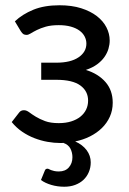

<svg xmlns="http://www.w3.org/2000/svg" viewBox="-20 -536 490 729"><path d="M160.5 104.5Q163 104.5 166 106.2Q169 108 173.8 109.8Q178.5 111.5 185.5 113.2Q192.5 115 203.5 115Q228 115 241.5 99.5Q255 84 255 61Q255 43.5 247.5 28.5Q240 13.5 220.5 6.5Q217.5 7 214.8 7Q212 7 209.5 7Q185.5 7 160.2 2.5Q135 -2 110.5 -11.5Q86 -21 64 -36Q42 -51 24.5 -72.5L52.5 -108.5Q59 -117.5 71 -117.5Q80.5 -117.5 90.8 -109.8Q101 -102 115.8 -93Q130.5 -84 151.2 -76.2Q172 -68.5 203 -68.5Q229.5 -68.5 250.2 -75Q271 -81.5 285.2 -93Q299.5 -104.5 307 -120Q314.5 -135.5 314.5 -154Q314.5 -190 285 -211.5Q255.5 -233 194 -233H136.5V-298H194Q248 -298 278 -318.2Q308 -338.5 308 -370.5Q308 -384.5 301.5 -397.2Q295 -410 281.8 -419.8Q268.5 -429.5 248.8 -435Q229 -440.5 203 -440.5Q174 -440.5 154 -434.8Q134 -429 120 -422Q106 -415 96.8 -409.2Q87.5 -403.5 81 -403.5Q74 -403.5 69.2 -406.2Q64.5 -409 59 -417.5L36.5 -455Q65 -482 106.5 -499Q148 -516 206 -516Q252.5 -516 288 -504.8Q323.5 -493.5 347.8 -474.8Q372 -456 384.2 -432Q396.5 -408 396.5 -382Q396.5 -367 391.8 -350.8Q387 -334.5 376.5 -319.5Q366 -304.5 348.8 -291.8Q331.5 -279 306 -270.5Q353 -256 380.5 -224.5Q408 -193 408 -146Q408 -117 397 -92.8Q386 -68.5 366.8 -49.8Q347.5 -31 321.5 -18Q295.5 -5 265.5 1Q293.5 13.5 309 34.2Q324.5 55 324.5 80.5Q324.5 100.5 317.2 117.5Q310 134.5 297 146.8Q284 159 265.5 166Q247 173 224 173Q198 173 174.5 166Q151 159 135.5 147.5L150.5 111Q153 104.5 160.5 104.5Z"/></svg>

Font: Lato 2
Style: Regular
Weight: 500
Designer: Lukasz Dziedzic with Adam Twardoch and Botio Nikoltchev
Foundry: tyPoland Lukasz Dziedzic
Version: Version 2.015; 2015-08-06; http://www.latofonts.com/